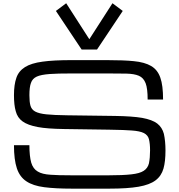

<svg xmlns="http://www.w3.org/2000/svg" viewBox="-20 -1131 1086 1167"><path d="M892.1 -216.8Q892.1 -257.8 885.3 -285.2Q878.9 -309.6 854.5 -322.3Q829.6 -334.5 780.3 -337.9Q741.2 -341.3 642.6 -342.8L371.1 -346.7Q266.1 -348.1 209.5 -358.9Q148.9 -370.1 117.2 -393.1Q85.9 -415.5 75.7 -455.1Q64.9 -491.7 64.9 -552.7Q64.9 -616.2 79.6 -658.2Q93.3 -698.7 131.8 -723.1Q169.9 -747.1 238.8 -756.3Q303.7 -765.6 418 -765.6H627Q733.9 -765.6 793 -759.3Q859.4 -752.9 898.4 -730Q938 -707 954.6 -658.7Q971.2 -612.3 971.2 -525.9H877.4Q877.4 -593.3 865.2 -625Q852.5 -658.2 824.2 -670.4Q795.9 -682.6 747.1 -683.6Q632.8 -684.6 627 -684.6H422.9Q324.7 -684.6 283.2 -681.2Q229 -677.2 203.6 -665.5Q176.8 -653.3 168 -626.5Q158.7 -601.6 158.7 -552.7Q158.7 -511.2 165 -489.3Q171.4 -465.3 193.8 -453.1Q217.8 -440.4 262.2 -436Q308.1 -431.2 388.7 -430.2L679.7 -426.3Q782.2 -424.8 843.8 -414.6Q905.3 -403.3 935.5 -380.4Q965.8 -356.9 976.1 -317.4Q985.8 -272.9 985.8 -216.8Q985.8 -148.9 973.6 -106.4Q960.9 -61.5 925.3 -34.7Q889.6 -7.8 822.3 3.9Q754.9 15.6 645 15.6H416.5Q316.4 15.6 248.5 6.8Q180.7 -2 140.6 -28.8Q100.1 -55.2 82.5 -107.9Q64.9 -160.6 64.9 -248.5H158.7Q158.7 -181.6 169.9 -142.1Q181.2 -104.5 209.5 -88.4Q236.3 -71.8 288.1 -68.8Q329.6 -65.4 416.5 -65.4H640.1Q727.5 -65.4 778.3 -71.3Q829.1 -76.7 853.5 -92.8Q877.9 -108.4 885.3 -138.2Q892.1 -172.4 892.1 -216.8ZM319.8 -1064.5 382.3 -1111.3 522.9 -892.6 663.6 -1111.3 726.1 -1064.5 569.8 -830.1H476.1Z"/></svg>

Font: Michroma+
Style: Regular
Weight: 400
Designer: beogot
Foundry: beogot
Version: Version